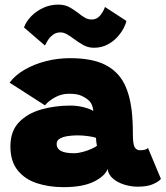

<svg xmlns="http://www.w3.org/2000/svg" viewBox="-20 -784 700 812"><path d="M248.5 7.5Q187 7.5 136 -9.2Q85 -26 54.5 -64Q24 -102 24 -165Q24 -229.5 60.5 -267.2Q97 -305 155 -321.2Q213 -337.5 277 -337.5Q308 -337.5 335.2 -330.2Q362.5 -323 374.5 -314.5Q374.5 -325 369.5 -338Q364.5 -351 355.5 -359Q343 -370.5 324.5 -379Q306 -387.5 272 -387.5Q239.5 -387.5 212 -372Q184.5 -356.5 170 -338.5L20.5 -434.5Q43.5 -465.5 83.2 -488.8Q123 -512 172.8 -525Q222.5 -538 276 -538Q367.5 -538 422.2 -511.2Q477 -484.5 504.5 -432Q528.5 -386 537 -316.5Q539.5 -293.5 540.8 -268.2Q542 -243 542 -215.5Q542 -174 549.8 -161.2Q557.5 -148.5 571 -148.5Q596.5 -148.5 606 -158L660.5 -27.5Q653 -17 628.5 -5.8Q604 5.5 562.5 5.5Q533 5.5 504.8 -3.5Q476.5 -12.5 457.2 -29.2Q438 -46 435 -69.5Q425 -40 377.8 -16.2Q330.5 7.5 248.5 7.5ZM292 -136Q310 -136 330.2 -141.5Q350.5 -147 367 -154.5Q383.5 -162 390 -167.5Q388.5 -173 387.2 -184.2Q386 -195.5 386 -201Q377 -205 353.2 -208.2Q329.5 -211.5 307.5 -211.5Q287 -211.5 266.8 -208.5Q246.5 -205.5 233 -197.8Q219.5 -190 219.5 -175Q219.5 -136 292 -136ZM81.5 -668Q90 -692.5 111.2 -714.5Q132.5 -736.5 162.2 -750.5Q192 -764.5 226 -764.5Q254.5 -764.5 274.8 -753Q295 -741.5 311.5 -728.5Q325 -717.5 338.5 -709.5Q352 -701.5 367.5 -701.5Q389.5 -701.5 403.5 -718.5Q417.5 -735.5 424 -754.5L514.5 -695.5Q512.5 -683 502.5 -664Q492.5 -645 475.2 -626.2Q458 -607.5 433.2 -594.8Q408.5 -582 377 -582Q352.5 -582 331.5 -594Q310.5 -606 292.5 -619.5Q277.5 -631 263.2 -639Q249 -647 235.5 -647Q216.5 -647 203 -636.2Q189.5 -625.5 181.5 -612.2Q173.5 -599 170 -591.5Z"/></svg>

Font: Grandstander Black
Style: Regular
Weight: 900
Designer: Tyler Finck
Foundry: Etcetera Type Co
Version: Version 1.200; ttfautohint (v1.8.3)